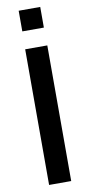

<svg xmlns="http://www.w3.org/2000/svg" viewBox="-101 -962 469 1002"><g transform="rotate(-10 133.0 -461.5)"><path d="M191.4 0V-718.8H74.2V0ZM189.9 -813.5V-922.9H75.7V-813.5Z"/></g></svg>

Font: Winston Medium
Style: Regular
Weight: 500
Designer: Vernon Adams, Kim Jin-seong, David Berlow, Cristiano Sobral
Foundry: The Winston Project Authors
Version: Version 3.004